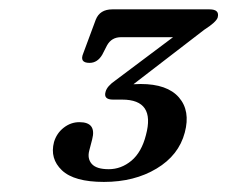

<svg xmlns="http://www.w3.org/2000/svg" viewBox="-20 -720 474 400"><path d="M365 -444Q352.5 -396.5 306.2 -368.8Q260 -341 196.5 -341Q134.5 -341 109 -365.2Q83.5 -389.5 92.5 -424Q98 -442.5 112.8 -454Q127.5 -465.5 145.5 -465.5Q181.5 -465.5 172 -429.5L166 -406.5Q161.5 -389.5 171.2 -378.5Q181 -367.5 206.5 -367.5Q232.5 -367.5 253.8 -385.2Q275 -403 284 -438.5Q304 -512.5 234.5 -512.5H215.5Q195 -512.5 200 -529Q203 -540.5 220.5 -552.5L340.5 -642.5H232Q212.5 -642.5 203 -625.5L193 -606Q183 -589 166.5 -589Q145 -589 153.5 -609L179.5 -679Q188 -700.5 214 -700.5H416.5Q438 -700.5 433.5 -683.5Q430.5 -674 405.5 -658L258 -544.5Q265.5 -545 273 -545Q328.5 -545 352.8 -517Q377 -489 365 -444Z"/></svg>

Font: Fraunces 9pt Soft
Style: Italic
Weight: 400
Italic angle: -16°
Version: Version 1.000;[0bf87f6ff]